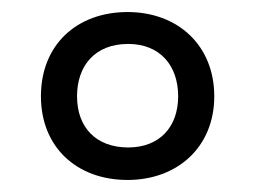

<svg xmlns="http://www.w3.org/2000/svg" viewBox="-20 -743 424 319"><path d="M192 -444C274 -444 336 -498 336 -583C336 -668 275 -723 192 -723C108 -723 48 -669 48 -583C48 -499 107 -444 192 -444ZM193 -498C140 -498 108 -531 108 -583C108 -633 137 -670 193 -670C245 -670 276 -635 276 -583C276 -532 245 -498 193 -498Z"/></svg>

Font: Noto Sans Lao Looped Condensed
Style: Regular
Weight: 400
Width: 3
Designer: Mark Frömberg, Ben Mitchell
Foundry: The Fontpad Ltd
Version: Version 1.003